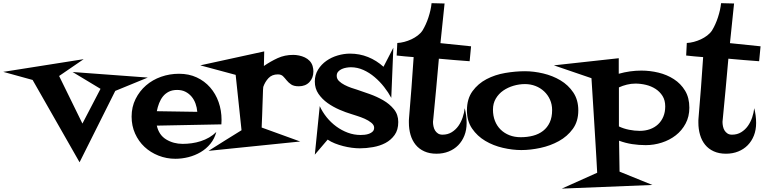

<svg xmlns="http://www.w3.org/2000/svg" viewBox="-150 -916 4702 1182"><path d="M759.8 -438.5 559.6 -356.4 339.8 83 50.8 -423.8 -129.9 -473.6 365.2 -551.8 213.9 -448.2 357.4 -155.3 468.8 -369.1 296.9 -472.7Z M1213.9 -177.7Q1213.9 -170.9 1213.4 -164.1Q1212.9 -157.2 1212.9 -150.4L815.4 -142.6Q828.1 -85 873 -57.6Q918 -30.3 974.6 -30.3Q1002 -30.3 1030.3 -34.2Q1058.6 -38.1 1085.9 -46.9Q1113.3 -55.7 1137.7 -69.8Q1162.1 -84 1181.6 -103.5Q1170.9 -62.5 1145.5 -31.2Q1120.1 0 1085.4 20.5Q1050.8 41 1010.3 51.3Q969.7 61.5 929.7 61.5Q875 61.5 825.7 42Q776.4 22.5 739.7 -11.7Q703.1 -45.9 681.6 -93.8Q660.2 -141.6 660.2 -198.2Q660.2 -257.8 684.6 -306.6Q709 -355.5 749 -390.1Q789.1 -424.8 841.8 -443.4Q894.5 -461.9 952.1 -461.9Q1012.7 -461.9 1061 -439.5Q1109.4 -417 1143.6 -377.9Q1177.7 -338.9 1195.8 -287.6Q1213.9 -236.3 1213.9 -177.7ZM1064.5 -227.5Q1062.5 -253.9 1053.7 -278.3Q1044.9 -302.7 1029.3 -321.3Q1013.7 -339.8 991.7 -351.1Q969.7 -362.3 940.4 -362.3Q911.1 -362.3 889.6 -351.6Q868.2 -340.8 853.5 -322.8Q838.9 -304.7 829.6 -280.8Q820.3 -256.8 815.4 -231.4Z M1779.3 -476.6Q1779.3 -436.5 1754.9 -410.6Q1730.5 -384.8 1689.5 -384.8Q1659.2 -384.8 1642.6 -396Q1626 -407.2 1614.7 -421.4Q1603.5 -435.5 1592.3 -446.8Q1581.1 -458 1560.5 -458Q1524.4 -458 1502.9 -435.1Q1481.4 -412.1 1470.7 -380.9Q1469.7 -378.9 1469.2 -362.3Q1468.8 -345.7 1467.8 -320.3Q1466.8 -294.9 1465.8 -264.6Q1464.8 -234.4 1463.9 -207Q1462.9 -179.7 1461.9 -158.7Q1460.9 -137.7 1460.9 -130.9L1698.2 -44.9L1133.8 12.7Q1184.6 -19.5 1235.4 -51.3Q1286.1 -83 1336.9 -114.3L1300.8 -455.1L1083 -513.7L1476.6 -599.6L1474.6 -509.8Q1515.6 -538.1 1559.1 -558.1Q1602.5 -578.1 1655.3 -578.1Q1672.9 -578.1 1691.4 -574.2Q1710 -570.3 1726.6 -562.5Q1743.2 -554.7 1755.9 -541.5Q1768.6 -528.3 1774.4 -509.8Q1779.3 -492.2 1779.3 -476.6Z M2301.8 -165Q2301.8 -116.2 2279.3 -85Q2256.8 -53.7 2222.7 -35.6Q2188.5 -17.6 2146.5 -10.3Q2104.5 -2.9 2065.4 -2.9Q2043 -2.9 2016.1 -6.3Q1989.3 -9.8 1962.9 -16.6Q1936.5 -23.4 1911.6 -33.2Q1886.7 -43 1867.2 -56.6L1788.1 36.1L1818.4 -262.7Q1835 -226.6 1860.8 -194.3Q1886.7 -162.1 1919.9 -137.7Q1953.1 -113.3 1991.2 -99.1Q2029.3 -85 2070.3 -85Q2081.1 -85 2095.2 -86.4Q2109.4 -87.9 2122.6 -92.8Q2135.7 -97.7 2144.5 -106.4Q2153.3 -115.2 2153.3 -129.9Q2153.3 -146.5 2135.7 -160.6Q2118.2 -174.8 2094.7 -185.1Q2071.3 -195.3 2047.9 -202.6Q2024.4 -210 2012.7 -213.9Q1979.5 -223.6 1939.9 -240.7Q1900.4 -257.8 1866.7 -281.7Q1833 -305.7 1810.5 -338.4Q1788.1 -371.1 1788.1 -414.1Q1788.1 -455.1 1808.1 -487.3Q1828.1 -519.5 1859.4 -541.5Q1890.6 -563.5 1929.2 -574.7Q1967.8 -585.9 2004.9 -585.9Q2063.5 -585.9 2115.7 -564.9Q2168 -543.9 2210.9 -504.9L2271.5 -622.1L2258.8 -313.5Q2241.2 -346.7 2214.8 -380.4Q2188.5 -414.1 2156.2 -441.4Q2124 -468.8 2086.9 -485.4Q2049.8 -502 2009.8 -502Q1998 -502 1982.9 -499.5Q1967.8 -497.1 1954.6 -491.2Q1941.4 -485.4 1932.1 -475.1Q1922.9 -464.8 1922.9 -449.2Q1922.9 -430.7 1937 -417Q1951.2 -403.3 1971.2 -393.1Q1991.2 -382.8 2012.2 -375.5Q2033.2 -368.2 2046.9 -364.3Q2082 -352.5 2126 -336.9Q2169.9 -321.3 2209 -298.8Q2248 -276.4 2274.9 -243.7Q2301.8 -210.9 2301.8 -165Z M2750 -630.9 2741.2 -539.1Q2693.4 -543 2646.5 -546.4Q2599.6 -549.8 2551.8 -554.7Q2543.9 -461.9 2535.2 -370.1Q2526.4 -278.3 2517.6 -185.5Q2517.6 -180.7 2516.6 -175.8Q2515.6 -170.9 2515.6 -166Q2515.6 -152.3 2518.6 -138.2Q2521.5 -124 2528.3 -112.8Q2535.2 -101.6 2546.4 -94.2Q2557.6 -86.9 2574.2 -86.9Q2606.4 -86.9 2630.9 -102.1Q2655.3 -117.2 2671.9 -140.6Q2688.5 -164.1 2698.2 -192.9Q2708 -221.7 2710.9 -250Q2722.7 -204.1 2722.7 -159.2Q2722.7 -116.2 2709 -81.5Q2695.3 -46.9 2670.9 -22Q2646.5 2.9 2612.3 16.6Q2578.1 30.3 2537.1 30.3Q2494.1 30.3 2461.9 15.6Q2429.7 1 2408.7 -24.9Q2387.7 -50.8 2377.4 -85.9Q2367.2 -121.1 2367.2 -161.1Q2367.2 -168.9 2367.2 -175.8Q2367.2 -182.6 2368.2 -190.4Q2376 -285.2 2383.3 -377.4Q2390.6 -469.7 2396.5 -564.5Q2370.1 -566.4 2344.2 -568.8Q2318.4 -571.3 2292 -574.2L2295.9 -651.4Q2316.4 -652.3 2338.9 -658.2Q2361.3 -664.1 2382.3 -673.8Q2403.3 -683.6 2421.4 -697.3Q2439.5 -710.9 2451.2 -728.5Q2461.9 -746.1 2471.2 -766.6Q2480.5 -787.1 2487.8 -809.6Q2495.1 -832 2500 -854Q2504.9 -876 2506.8 -896.5L2586.9 -894.5L2561.5 -650.4Z M3410.2 -236.3Q3410.2 -168.9 3376.5 -122.6Q3342.8 -76.2 3290.5 -47.4Q3238.3 -18.6 3176.8 -5.4Q3115.2 7.8 3059.6 7.8Q3004.9 7.8 2945.8 -5.9Q2886.7 -19.5 2837.4 -48.8Q2788.1 -78.1 2756.3 -124.5Q2724.6 -170.9 2724.6 -236.3Q2724.6 -307.6 2758.8 -354.5Q2793 -401.4 2845.2 -428.7Q2897.5 -456.1 2960.4 -466.8Q3023.4 -477.5 3082 -477.5Q3135.7 -477.5 3193.8 -463.9Q3252 -450.2 3300.3 -421.4Q3348.6 -392.6 3379.4 -346.7Q3410.2 -300.8 3410.2 -236.3ZM3249 -238.3Q3249 -273.4 3235.8 -302.7Q3222.7 -332 3199.7 -353.5Q3176.8 -375 3146.5 -386.7Q3116.2 -398.4 3082 -398.4Q3046.9 -398.4 3011.7 -388.2Q2976.6 -377.9 2948.2 -358.4Q2919.9 -338.9 2902.3 -309.1Q2884.8 -279.3 2884.8 -241.2Q2884.8 -203.1 2897 -171.9Q2909.2 -140.6 2932.1 -118.2Q2955.1 -95.7 2986.3 -83.5Q3017.6 -71.3 3055.7 -71.3Q3096.7 -71.3 3131.8 -80.6Q3167 -89.8 3193.4 -110.4Q3219.7 -130.9 3234.4 -162.6Q3249 -194.3 3249 -238.3Z M4093.8 -252.9Q4093.8 -198.2 4070.8 -155.3Q4047.9 -112.3 4010.3 -83Q3972.7 -53.7 3924.3 -38.1Q3876 -22.5 3825.2 -22.5Q3783.2 -22.5 3741.7 -28.8Q3700.2 -35.2 3661.1 -49.8L3664.1 140.6L3866.2 222.7L3308.6 245.1L3526.4 147.5Q3524.4 111.3 3522 66.9Q3519.5 22.5 3516.6 -25.4Q3513.7 -73.2 3510.7 -122.1Q3507.8 -170.9 3504.9 -216.8Q3498 -323.2 3491.2 -434.6L3259.8 -513.7L3659.2 -557.6V-461.9Q3728.5 -481.4 3798.8 -481.4Q3851.6 -481.4 3903.8 -468.8Q3956.1 -456.1 3998.5 -428.7Q4041 -401.4 4067.4 -357.9Q4093.8 -314.5 4093.8 -252.9ZM3945.3 -260.7Q3945.3 -298.8 3928.7 -325.2Q3912.1 -351.6 3885.7 -368.7Q3859.4 -385.7 3826.7 -393.6Q3793.9 -401.4 3761.7 -401.4Q3735.4 -401.4 3709.5 -395Q3683.6 -388.7 3660.2 -377.9V-137.7Q3688.5 -124 3722.7 -117.2Q3756.8 -110.4 3788.1 -110.4Q3822.3 -110.4 3851.1 -120.6Q3879.9 -130.9 3900.9 -150.4Q3921.9 -169.9 3933.6 -197.8Q3945.3 -225.6 3945.3 -260.7Z M4532.2 -630.9 4523.4 -539.1Q4475.6 -543 4428.7 -546.4Q4381.8 -549.8 4334 -554.7Q4326.2 -461.9 4317.4 -370.1Q4308.6 -278.3 4299.8 -185.5Q4299.8 -180.7 4298.8 -175.8Q4297.9 -170.9 4297.9 -166Q4297.9 -152.3 4300.8 -138.2Q4303.7 -124 4310.5 -112.8Q4317.4 -101.6 4328.6 -94.2Q4339.8 -86.9 4356.4 -86.9Q4388.7 -86.9 4413.1 -102.1Q4437.5 -117.2 4454.1 -140.6Q4470.7 -164.1 4480.5 -192.9Q4490.2 -221.7 4493.2 -250Q4504.9 -204.1 4504.9 -159.2Q4504.9 -116.2 4491.2 -81.5Q4477.5 -46.9 4453.1 -22Q4428.7 2.9 4394.5 16.6Q4360.4 30.3 4319.3 30.3Q4276.4 30.3 4244.1 15.6Q4211.9 1 4190.9 -24.9Q4169.9 -50.8 4159.7 -85.9Q4149.4 -121.1 4149.4 -161.1Q4149.4 -168.9 4149.4 -175.8Q4149.4 -182.6 4150.4 -190.4Q4158.2 -285.2 4165.5 -377.4Q4172.9 -469.7 4178.7 -564.5Q4152.3 -566.4 4126.5 -568.8Q4100.6 -571.3 4074.2 -574.2L4078.1 -651.4Q4098.6 -652.3 4121.1 -658.2Q4143.6 -664.1 4164.6 -673.8Q4185.5 -683.6 4203.6 -697.3Q4221.7 -710.9 4233.4 -728.5Q4244.1 -746.1 4253.4 -766.6Q4262.7 -787.1 4270 -809.6Q4277.3 -832 4282.2 -854Q4287.1 -876 4289.1 -896.5L4369.1 -894.5L4343.8 -650.4Z"/></svg>

Font: Fontdiner Swanky
Style: Regular
Weight: 400
Designer: Font Diner, Inc
Foundry: Font Diner, Inc
Version: Version 1.001